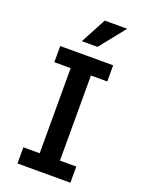

<svg xmlns="http://www.w3.org/2000/svg" viewBox="-167 -983 794 1060"><g transform="rotate(20 230.5 -453.0)"><path d="M75 0V-95H171V-595H75V-690H386V-595H290V-95H386V0ZM178 -756 258 -906H390L270 -756Z"/></g></svg>

Font: Radio Canada Medium
Style: Regular
Weight: 500
Designer: Charles Daoud, Etienne Aubert Bonn, Alexandre Saumier Demers, Jacques Le Bailly
Foundry: Radio-Canada
Version: Version 2.104; ttfautohint (v1.8.4.7-5d5b);gftools[0.9.28.de